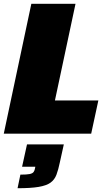

<svg xmlns="http://www.w3.org/2000/svg" viewBox="-25 -708 566 1017"><path d="M-5 0 141 -688H375L266 -176H496L458 0ZM68 289 83 217Q116 217 131.5 214Q147 211 153 203Q159 195 161 181L162 175H92L118 57H313L292 152Q284 191 274 217.5Q264 244 242.5 259.5Q221 275 179.5 282Q138 289 68 289Z"/></svg>

Font: Saira Thin Black
Style: Italic
Weight: 900
Italic angle: -12°
Version: Version 1.101